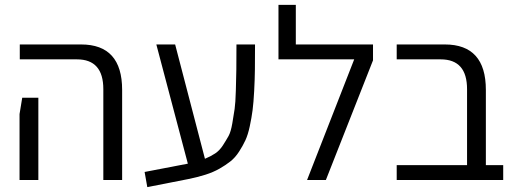

<svg xmlns="http://www.w3.org/2000/svg" viewBox="-20 -737 2119 786"><path d="M403 0V-372Q403 -494 295 -494H61V-555H312Q480 -555 480 -369V0ZM60 0V-270L71 -337H137V0Z M948 -555H1024Q1024 -494 1023.5 -452.5Q1023 -411 1020.5 -364Q1018 -317 1014 -286Q1010 -255 1002.5 -220Q995 -185 984.5 -162.5Q974 -140 958.5 -116Q943 -92 923.5 -76.5Q904 -61 878.5 -46.5Q853 -32 821.5 -22Q790 -12 751 -4L583 29L572 -33L749 -67L620 -555H697L819 -87Q843 -97 861 -109Q879 -121 892.5 -142Q906 -163 915.5 -180Q925 -197 931 -232Q937 -267 940.5 -291Q944 -315 945.5 -367Q947 -419 947.5 -452.5Q948 -486 948 -555Z M1191 -555H1507V-490L1314 0H1237L1430 -494H1120V-717H1191Z M1969 -61H2040V0H1892H1604V-61H1892V-372Q1892 -494 1784 -494H1604V-555H1801Q1969 -555 1969 -369Z"/></svg>

Font: Assistant
Style: Regular
Weight: 400
Designer: Hebrew By Ben Nathan, Latin by Paul Hunt
Version: Version 2.001;PS 002.001;hotconv 1.0.88;makeotf.lib2.5.64775